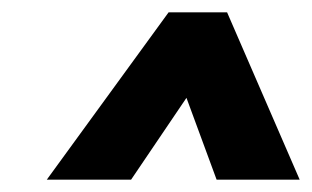

<svg xmlns="http://www.w3.org/2000/svg" viewBox="-20 -770 507 312"><path d="M56 -478 254 -750H349L467 -478H332L283 -611L193 -478Z"/></svg>

Font: Mohave
Style: Bold Italic
Weight: 700
Italic angle: -8°
Designer: Gumpita Rahayu
Foundry: Tokotype
Version: Version 2.003; ttfautohint (v1.8.3)